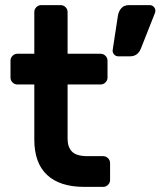

<svg xmlns="http://www.w3.org/2000/svg" viewBox="-20 -730 627 750"><path d="M21 0ZM322 -120H383Q394 -120 402 -112Q410 -104 410 -93V-27Q410 -16 402 -8Q394 0 383 0H309Q214 0 164 -46.5Q114 -93 114 -185V-400H48Q37 -400 29 -408Q21 -416 21 -427V-493Q21 -504 29 -512Q37 -520 48 -520H114V-683Q114 -694 122 -702Q130 -710 141 -710H217Q228 -710 236 -702Q244 -694 244 -683V-520H373Q384 -520 392 -512Q400 -504 400 -493V-427Q400 -416 392 -408Q384 -400 373 -400H244V-188Q244 -155 261.5 -137.5Q279 -120 322 -120ZM484 -710H565Q574 -710 580.5 -703.5Q587 -697 587 -688Q587 -684 586 -681L531 -542Q519 -510 488 -510H442Q433 -510 426.5 -516.5Q420 -523 420 -532V-534L441 -671Q444 -687 454.5 -698.5Q465 -710 484 -710Z"/></svg>

Font: Hezaedrus Medium
Style: Regular
Weight: 500
Designer: Hubert & Fischer
Foundry: Hubert & Fischer
Version: Version 1.10;September 3, 2019;FontCreator 11.5.0.2425 64-bi